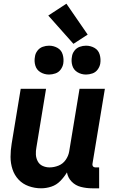

<svg xmlns="http://www.w3.org/2000/svg" viewBox="-20 -1010 616 1038"><path d="M202 8Q230 8 257.5 -1Q285 -10 306 -31.5Q327 -53 342 -78Q347 -49 367.5 -28Q388 -7 417.5 0.5Q447 8 478 8H516V-105H496Q491 -105 486.5 -107.5Q482 -110 480.5 -115Q479 -120 480 -125L547 -530H410L354 -191Q350 -167 335 -145.5Q320 -124 296 -114.5Q272 -105 248 -105Q228 -105 210.5 -113Q193 -121 184 -138Q175 -155 174 -174.5Q173 -194 177 -214L229 -530H92L43 -233Q37 -197 37 -162Q37 -127 47.5 -95Q58 -63 80.5 -39Q103 -15 135.5 -3.5Q168 8 202 8ZM445 -607Q462 -607 479.5 -613Q497 -619 508 -634Q519 -649 522 -666Q526 -691 519 -715Q512 -739 491 -751Q470 -763 445 -763Q428 -763 411 -757Q394 -751 382.5 -736Q371 -721 369 -704Q364 -679 371 -655.5Q378 -632 399 -619.5Q420 -607 445 -607ZM245 -607Q262 -607 279.5 -613Q297 -619 308 -634Q319 -649 322 -666Q326 -691 319 -715Q312 -739 291 -751Q270 -763 245 -763Q228 -763 211 -757Q194 -751 182.5 -736Q171 -721 169 -704Q164 -679 171 -655.5Q178 -632 199 -619.5Q220 -607 245 -607ZM377 -773 454 -823 339 -990 241 -926Z"/></svg>

Font: Iosevka Sparkle Extrabold
Style: Italic
Weight: 800
Italic angle: -9°
Designer: Belleve Invis
Foundry: Belleve Invis
Version: Version 4.5.0; ttfautohint (v1.8.3)